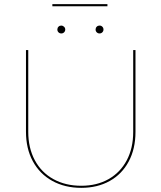

<svg xmlns="http://www.w3.org/2000/svg" viewBox="-20 -899 777 924"><path d="M105 -265V-658H116V-265Q116 -187 147.5 -128Q179 -69 237 -37Q295 -5 371 -5Q446 -5 502.5 -37Q559 -69 590 -127.5Q621 -186 621 -264V-658H632V-264Q632 -183 599.5 -122Q567 -61 508 -28Q449 5 371 5Q292 5 231.5 -28.5Q171 -62 138 -123Q105 -184 105 -265ZM256 -757Q256 -765 261.5 -770.5Q267 -776 275 -776Q282 -776 288 -770.5Q294 -765 294 -757Q294 -749 288.5 -743.5Q283 -738 275 -738Q267 -738 261.5 -743.5Q256 -749 256 -757ZM440 -757Q440 -765 445.5 -770.5Q451 -776 459 -776Q467 -776 472.5 -770.5Q478 -765 478 -757Q478 -749 472.5 -743.5Q467 -738 459 -738Q451 -738 445.5 -743.5Q440 -749 440 -757ZM232 -879H497V-869H232Z"/></svg>

Font: Ysabeau Hairline
Style: Regular
Weight: 100
Designer: Christian Thalmann (Catharsis Fonts)
Version: Version 0.003